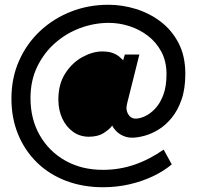

<svg xmlns="http://www.w3.org/2000/svg" viewBox="-20 -717 826 806"><path d="M412 69Q328 69 257 42Q186 15 135 -35Q84 -85 56 -153Q28 -221 28 -303Q28 -390 60 -462Q92 -534 148 -586.5Q204 -639 277.5 -668Q351 -697 435 -697Q493 -697 550 -679.5Q607 -662 654 -626.5Q701 -591 729.5 -536.5Q758 -482 758 -407Q758 -344 742 -298.5Q726 -253 700.5 -222Q675 -191 645.5 -173Q616 -155 586.5 -147Q557 -139 535 -139Q514 -139 496.5 -147Q479 -155 467.5 -167Q456 -179 451 -190Q443 -177 417.5 -160Q392 -143 353 -143Q316 -143 287 -163.5Q258 -184 241.5 -219.5Q225 -255 225 -299Q225 -364 254 -409Q283 -454 326 -477.5Q369 -501 409 -501Q437 -501 454.5 -494Q472 -487 482 -478Q492 -469 497 -464L504 -488H565L520 -308Q518 -300 515 -288.5Q512 -277 511 -266Q510 -258 514 -246.5Q518 -235 527 -227Q536 -219 550 -219Q566 -219 587.5 -228.5Q609 -238 630 -259.5Q651 -281 665 -317Q679 -353 679 -406Q679 -459 657.5 -499.5Q636 -540 600.5 -567Q565 -594 522.5 -607.5Q480 -621 437 -621Q376 -621 317.5 -599.5Q259 -578 212 -537Q165 -496 136.5 -437.5Q108 -379 108 -305Q108 -217 147 -149Q186 -81 254.5 -42.5Q323 -4 412 -4Q481 -4 544 -25.5Q607 -47 667 -89L701 -27Q668 1 623 22.5Q578 44 524.5 56.5Q471 69 412 69Z"/></svg>

Font: Stick No Bills Medium
Style: Regular
Weight: 500
Version: Version 2.000